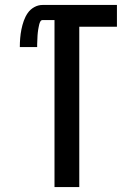

<svg xmlns="http://www.w3.org/2000/svg" viewBox="-20 -755 540 775"><path d="M200 0V-674H152Q146 -674 143 -668.5Q140 -663 138.5 -657Q137 -651 136 -645.5Q135 -640 134 -634.5Q133 -629 132.5 -623Q132 -617 131.5 -611.5Q131 -606 131 -600Q131 -594 130.5 -588Q130 -582 130 -576.5Q130 -571 130 -565H60Q60 -583 61.5 -601Q63 -619 66.5 -636.5Q70 -654 76 -671Q82 -688 92 -702.5Q102 -717 118 -726Q134 -735 152 -735H452V-647H300V0Z"/></svg>

Font: Zed Sans Semibold
Style: Regular
Weight: 600
Designer: Belleve Invis
Foundry: Belleve Invis
Version: Version 1.0.0; ttfautohint (v1.8.4)